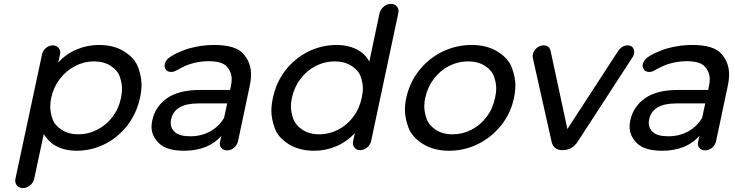

<svg xmlns="http://www.w3.org/2000/svg" viewBox="-20 -765 3760 982"><path d="M486 -535Q563 -535 616.5 -501Q670 -467 687 -419.5Q704 -372 704 -332Q704 -300 696 -265Q679 -185 631.5 -123.5Q584 -62 516 -28Q448 6 371 6Q314 6 271 -16Q228 -38 204 -80L155 149Q151 169 134 183Q117 197 97 197Q77 197 66 183Q55 169 59 149L195 -487Q199 -506 215 -519.5Q231 -533 250 -533Q269 -533 280 -519.5Q291 -506 287 -487L278 -446Q319 -490 373 -512.5Q427 -535 486 -535ZM381 -78Q432 -78 477.5 -101.5Q523 -125 555.5 -167.5Q588 -210 599 -265Q604 -290 604 -312Q604 -339 593 -372Q582 -405 546.5 -428Q511 -451 460 -451Q410 -451 364.5 -427.5Q319 -404 286.5 -362Q254 -320 242 -265Q237 -241 237 -219Q237 -191 248 -158Q259 -125 295 -101.5Q331 -78 381 -78Z M1075 -535Q1185 -535 1224.5 -490Q1264 -445 1264 -385Q1264 -355 1256 -320L1197 -41Q1192 -22 1176.5 -9Q1161 4 1142 4Q1122 4 1111.5 -9Q1101 -22 1106 -41L1112 -70Q1080 -33 1031.5 -13.5Q983 6 922 6Q833 6 794 -31.5Q755 -69 755 -116Q755 -132 759 -150Q774 -220 834 -262.5Q894 -305 1005 -305H1157L1161 -324Q1165 -343 1165 -360Q1165 -396 1140.5 -424Q1116 -452 1046 -452Q999 -452 951 -437Q930 -430 913 -421Q896 -412 877 -402Q868 -397 856 -397Q832 -397 824 -417Q819 -429 824.5 -443Q830 -457 841 -467Q851 -475 865 -483Q879 -491 894 -497.5Q909 -504 923.5 -509.5Q938 -515 950 -518Q1011 -535 1075 -535ZM954 -68Q1009 -68 1054 -92.5Q1099 -117 1126 -162L1142 -236H994Q872 -236 855 -154Q853 -144 853 -135Q853 -108 876 -88Q899 -68 954 -68Z M2017 -697 1878 -43Q1874 -24 1857.5 -10.5Q1841 3 1822 3Q1803 3 1792.5 -10.5Q1782 -24 1786 -43L1795 -84Q1754 -40 1700 -17Q1646 6 1587 6Q1510 6 1456 -28Q1402 -62 1385 -110Q1368 -158 1368 -198Q1368 -230 1376 -265Q1393 -345 1440.5 -406Q1488 -467 1556.5 -501Q1625 -535 1702 -535Q1759 -535 1802.5 -513.5Q1846 -492 1869 -450L1921 -697Q1926 -717 1942.5 -731Q1959 -745 1979 -745Q1999 -745 2010.5 -731Q2022 -717 2017 -697ZM1613 -78Q1663 -78 1709 -101.5Q1755 -125 1787 -167.5Q1819 -210 1830 -265Q1836 -290 1836 -313Q1836 -340 1825 -372.5Q1814 -405 1778 -428Q1742 -451 1692 -451Q1641 -451 1595.5 -428Q1550 -405 1517.5 -362.5Q1485 -320 1473 -265Q1468 -241 1468 -220Q1468 -192 1479.5 -158.5Q1491 -125 1526.5 -101.5Q1562 -78 1613 -78Z M2277 6Q2198 6 2142.5 -29Q2087 -64 2069 -112.5Q2051 -161 2051 -203Q2051 -233 2058 -265Q2075 -343 2123.5 -404.5Q2172 -466 2242.5 -500.5Q2313 -535 2392 -535Q2471 -535 2526 -500.5Q2581 -466 2598.5 -417.5Q2616 -369 2616 -329Q2616 -299 2609 -265Q2593 -187 2544.5 -125.5Q2496 -64 2426 -29Q2356 6 2277 6ZM2295 -78Q2346 -78 2391.5 -101.5Q2437 -125 2469 -167.5Q2501 -210 2512 -265Q2518 -290 2518 -313Q2518 -340 2507 -372.5Q2496 -405 2460.5 -428Q2425 -451 2374 -451Q2323 -451 2277.5 -428Q2232 -405 2199.5 -362.5Q2167 -320 2155 -265Q2150 -241 2150 -220Q2150 -192 2161.5 -158.5Q2173 -125 2208.5 -101.5Q2244 -78 2295 -78Z M2706 -465Q2701 -484 2711 -502.5Q2721 -521 2741 -529Q2750 -533 2760 -533Q2789 -533 2796 -505L2882 -105L3142 -505Q3150 -517 3162.5 -525Q3175 -533 3189 -533Q3217 -533 3223 -507Q3226 -490 3217 -475L2935 -41Q2906 3 2858 3Q2810 3 2801 -41Z M3520 -535Q3630 -535 3669.5 -490Q3709 -445 3709 -385Q3709 -355 3701 -320L3642 -41Q3637 -22 3621.5 -9Q3606 4 3587 4Q3567 4 3556.5 -9Q3546 -22 3551 -41L3557 -70Q3525 -33 3476.5 -13.5Q3428 6 3367 6Q3278 6 3239 -31.5Q3200 -69 3200 -116Q3200 -132 3204 -150Q3219 -220 3279 -262.5Q3339 -305 3450 -305H3602L3606 -324Q3610 -343 3610 -360Q3610 -396 3585.5 -424Q3561 -452 3491 -452Q3444 -452 3396 -437Q3375 -430 3358 -421Q3341 -412 3322 -402Q3313 -397 3301 -397Q3277 -397 3269 -417Q3264 -429 3269.5 -443Q3275 -457 3286 -467Q3296 -475 3310 -483Q3324 -491 3339 -497.5Q3354 -504 3368.5 -509.5Q3383 -515 3395 -518Q3456 -535 3520 -535ZM3399 -68Q3454 -68 3499 -92.5Q3544 -117 3571 -162L3587 -236H3439Q3317 -236 3300 -154Q3298 -144 3298 -135Q3298 -108 3321 -88Q3344 -68 3399 -68Z"/></svg>

Font: Sepalumica Med
Style: Italic
Weight: 500
Italic angle: -12°
Designer: Julieta Ulanovsky
Foundry: Julieta Ulanovsky
Version: Version 7.200